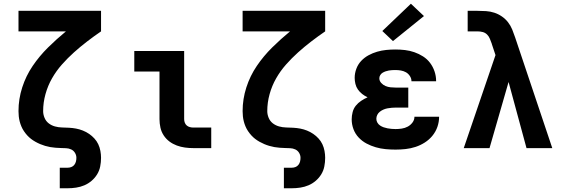

<svg xmlns="http://www.w3.org/2000/svg" viewBox="-20 -793 3040 1028"><path d="M300 215V105H342Q352 105 361.5 101.5Q371 98 377.5 90Q384 82 386.5 72Q389 62 389 52Q389 38 381.5 25.5Q374 13 361 7Q348 1 333.5 0.5Q319 0 305 -0.5Q291 -1 277 -2Q263 -3 249 -5.5Q235 -8 221.5 -12Q208 -16 195 -21.5Q182 -27 169.5 -34Q157 -41 146 -49.5Q135 -58 125.5 -68.5Q116 -79 108 -91Q100 -103 94.5 -116Q89 -129 85.5 -142.5Q82 -156 80.5 -170Q79 -184 79 -198Q79 -263 99 -325Q119 -387 155 -440Q191 -493 237 -538.5Q283 -584 333 -625H79V-735H521V-625Q483 -599 446.5 -571Q410 -543 376 -512.5Q342 -482 311.5 -447.5Q281 -413 258.5 -373.5Q236 -334 223.5 -289Q211 -244 211 -198Q211 -180 218.5 -162Q226 -144 241 -132.5Q256 -121 274.5 -116Q293 -111 312 -110.5Q331 -110 350 -109Q369 -108 387.5 -104.5Q406 -101 423.5 -94Q441 -87 456.5 -76.5Q472 -66 485 -52Q498 -38 506 -21Q514 -4 517.5 15Q521 34 521 52Q521 75 516.5 98Q512 121 500 140.5Q488 160 470.5 175Q453 190 432 199Q411 208 388 211.5Q365 215 342 215Z M1015 0Q993 0 970.5 -3Q948 -6 926.5 -14Q905 -22 887 -35.5Q869 -49 856.5 -68Q844 -87 839 -109.5Q834 -132 834 -155V-410H699V-520H966V-155Q966 -145 969.5 -136Q973 -127 980 -121Q987 -115 996.5 -112.5Q1006 -110 1015 -110H1111V0Z M1500 215V105H1542Q1552 105 1561.5 101.5Q1571 98 1577.5 90Q1584 82 1586.5 72Q1589 62 1589 52Q1589 38 1581.5 25.5Q1574 13 1561 7Q1548 1 1533.5 0.5Q1519 0 1505 -0.5Q1491 -1 1477 -2Q1463 -3 1449 -5.5Q1435 -8 1421.5 -12Q1408 -16 1395 -21.5Q1382 -27 1369.5 -34Q1357 -41 1346 -49.5Q1335 -58 1325.5 -68.5Q1316 -79 1308 -91Q1300 -103 1294.5 -116Q1289 -129 1285.5 -142.5Q1282 -156 1280.5 -170Q1279 -184 1279 -198Q1279 -263 1299 -325Q1319 -387 1355 -440Q1391 -493 1437 -538.5Q1483 -584 1533 -625H1279V-735H1721V-625Q1683 -599 1646.5 -571Q1610 -543 1576 -512.5Q1542 -482 1511.5 -447.5Q1481 -413 1458.5 -373.5Q1436 -334 1423.5 -289Q1411 -244 1411 -198Q1411 -180 1418.5 -162Q1426 -144 1441 -132.5Q1456 -121 1474.5 -116Q1493 -111 1512 -110.5Q1531 -110 1550 -109Q1569 -108 1587.5 -104.5Q1606 -101 1623.5 -94Q1641 -87 1656.5 -76.5Q1672 -66 1685 -52Q1698 -38 1706 -21Q1714 -4 1717.5 15Q1721 34 1721 52Q1721 75 1716.5 98Q1712 121 1700 140.5Q1688 160 1670.5 175Q1653 190 1632 199Q1611 208 1588 211.5Q1565 215 1542 215Z M2098 8Q2071 8 2044.5 5.5Q2018 3 1992 -4.5Q1966 -12 1942.5 -24.5Q1919 -37 1900.5 -56.5Q1882 -76 1872.5 -101.5Q1863 -127 1863 -154Q1863 -173 1868 -192.5Q1873 -212 1885 -227Q1897 -242 1913.5 -253Q1930 -264 1948 -272Q1933 -279 1919.5 -289.5Q1906 -300 1896.5 -313.5Q1887 -327 1883 -343.5Q1879 -360 1879 -376Q1879 -401 1888 -425Q1897 -449 1914 -467Q1931 -485 1953 -497Q1975 -509 1999 -516Q2023 -523 2047.5 -525.5Q2072 -528 2097 -528Q2123 -528 2148.5 -525Q2174 -522 2198.5 -513.5Q2223 -505 2245 -491Q2267 -477 2282.5 -456.5Q2298 -436 2306.5 -411Q2315 -386 2315 -360Q2315 -360 2315 -359.5Q2315 -359 2315 -358H2183Q2183 -358 2183 -358.5Q2183 -359 2183 -359Q2183 -373 2174.5 -386Q2166 -399 2153.5 -406Q2141 -413 2126.5 -415.5Q2112 -418 2097 -418Q2088 -418 2079.5 -417.5Q2071 -417 2062 -415.5Q2053 -414 2044.5 -411Q2036 -408 2028.5 -403.5Q2021 -399 2016 -391Q2011 -383 2011 -374Q2011 -360 2021 -349Q2031 -338 2044 -332.5Q2057 -327 2071.5 -325.5Q2086 -324 2100 -324H2166V-217H2100Q2089 -217 2077.5 -216Q2066 -215 2055 -213Q2044 -211 2033.5 -206.5Q2023 -202 2014 -195Q2005 -188 2000 -178Q1995 -168 1995 -157Q1995 -146 2000.5 -136.5Q2006 -127 2015 -121Q2024 -115 2034 -111.5Q2044 -108 2054.5 -106Q2065 -104 2076 -103Q2087 -102 2098 -102Q2114 -102 2131 -104.5Q2148 -107 2163 -115Q2178 -123 2188.5 -137Q2199 -151 2199 -168H2331Q2331 -168 2331 -168Q2331 -168 2331 -168Q2331 -140 2322 -114Q2313 -88 2295.5 -66.5Q2278 -45 2254.5 -30Q2231 -15 2205 -6.5Q2179 2 2152 5Q2125 8 2098 8ZM2084 -573 2027 -627 2180 -773 2250 -707Z M2463 0 2633 -498 2613 -558Q2613 -558 2613 -558Q2613 -558 2613 -558V-559Q2608 -572 2603 -585Q2598 -598 2588 -608Q2578 -618 2564.5 -621.5Q2551 -625 2537 -625H2484V-735H2537Q2560 -735 2582.5 -733.5Q2605 -732 2626.5 -725Q2648 -718 2667 -705Q2686 -692 2700 -674Q2714 -656 2722.5 -635Q2731 -614 2738 -593L2937 0H2799L2703 -354L2601 0Z"/></svg>

Font: Iosevka SS04 XBd Ex
Style: Regular
Weight: 800
Width: 7
Monospace: yes
Designer: Belleve Invis
Foundry: Belleve Invis
Version: Version 19.0.0; ttfautohint (v1.8.4)